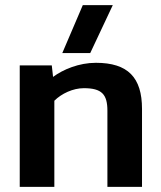

<svg xmlns="http://www.w3.org/2000/svg" viewBox="-20 -729 627 749"><path d="M223 -522H332L420 -709H303ZM57 0H192V-336C220 -364 265 -385 307 -385C377 -385 399 -361 399 -297V0H534V-304C534 -427 479 -484 354 -484C288 -484 226 -458 187 -429L182 -474H57Z"/></svg>

Font: Kanit Medium
Style: Regular
Weight: 500
Designer: Katatrad Team
Foundry: CadsonDemak
Version: Version 1.000;PS 001.000;hotconv 1.0.88;makeotf.lib2.5.64775